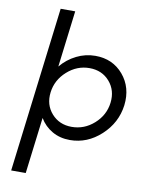

<svg xmlns="http://www.w3.org/2000/svg" viewBox="-105 -822 859 1143"><g transform="rotate(10 324.5 -250.5)"><path d="M420 -510Q525 -510 589 -434.5Q653 -359 640 -250Q626 -142 543.5 -66Q461 10 356 10Q296 10 249 -17Q202 -44 174 -91L132 249H44L167 -750H255L213 -409Q252 -456 306 -483Q360 -510 420 -510ZM353 -69Q429 -69 488 -121.5Q547 -174 556.5 -250Q566 -326 520 -379Q474 -432 398 -432Q323 -432 263.5 -379Q204 -326 194.5 -250Q185 -174 231.5 -121.5Q278 -69 353 -69Z"/></g></svg>

Font: Orkney
Style: Italic
Weight: 400
Italic angle: -7°
Designer: Samuel Oakes and Alfredo Marco Pradil
Foundry: Alfredo Marco Pradil
Version: 1.0; ttfautohint (v1.5)